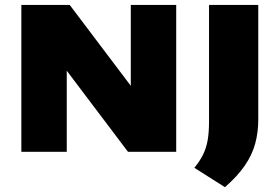

<svg xmlns="http://www.w3.org/2000/svg" viewBox="-20 -615 1133 778"><path d="M66.5 0V-595H262.5L537 -231.5H510V-595H694V0H498.5L224 -363.5H250.5V0ZM891.5 143.5 767.5 65Q790.5 37 803.5 10Q816.5 -17 821.8 -48.8Q827 -80.5 827 -122.5V-595H1026.5V-129.5Q1026.5 -78.5 1014 -32.8Q1001.5 13 971.8 56.2Q942 99.5 891.5 143.5Z"/></svg>

Font: Encode Sans SC SemiExpanded ExtraBold
Style: Regular
Weight: 800
Width: 6
Designer: Multiple Designers
Foundry: Impallari Type
Version: Version 3.002